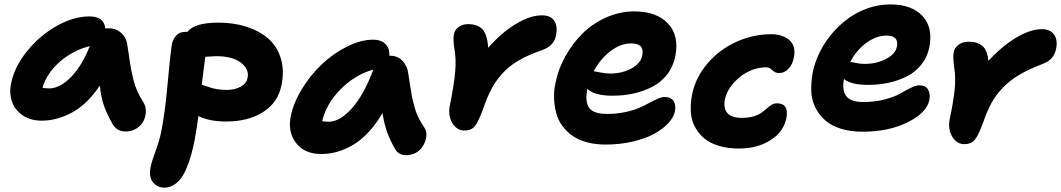

<svg xmlns="http://www.w3.org/2000/svg" viewBox="-20 -630 4836 875"><path d="M169.9 -80.1Q119.6 -80.1 84 -104Q48.3 -127.9 34.7 -167Q21 -206.1 30.8 -251Q45.4 -324.2 102.1 -395.3Q158.7 -466.3 236.6 -510.7Q314.5 -555.2 387.2 -555.2Q454.1 -555.2 460 -500Q463.9 -501 474.1 -501Q509.3 -501 532.7 -479.5Q556.2 -458 560.1 -426.8Q563 -408.2 568.6 -369.4Q574.2 -330.6 577.6 -312.7Q581.1 -294.9 588.1 -266.4Q595.2 -237.8 606 -213.9Q616.7 -189.9 632.8 -165Q644.5 -147 644.5 -123.5Q644.5 -100.1 634.5 -79.6Q624.5 -59.1 602.8 -44.9Q581.1 -30.8 553.2 -30.8Q513.2 -30.8 494.1 -63Q468.3 -107.9 454.3 -146.5Q440.4 -185.1 435.1 -240.2Q378.9 -155.8 309.6 -117.9Q240.2 -80.1 169.9 -80.1ZM204.1 -227.1Q252 -227.1 302.2 -277.3Q352.5 -327.6 389.2 -419.9Q310.1 -399.9 250.7 -346.9Q191.4 -293.9 173.8 -230Q187 -227.1 204.1 -227.1Z M728.5 225.1Q696.8 225.1 677 200.7Q657.2 176.3 666.5 130.9Q671.9 104.5 688.7 59.3Q705.6 14.2 714.4 -27.8Q731.4 -111.8 743.2 -241.5Q754.9 -371.1 761.7 -418.9Q764.2 -444.8 780.3 -464.8Q796.4 -484.9 825.7 -484.9H833.5Q867.7 -526.9 974.6 -526.9Q1045.4 -526.9 1103.8 -508.1Q1162.1 -489.3 1202.6 -454.1Q1243.2 -418.9 1259.8 -364Q1276.4 -309.1 1262.7 -241.2Q1246.6 -162.1 1178.7 -119.1Q1110.8 -76.2 1010.3 -76.2Q935.5 -76.2 884.3 -101.1Q877.4 -48.8 866.7 9.8Q859.4 45.9 851.8 73.5Q844.2 101.1 832.3 130.9Q820.3 160.6 806.6 180.2Q793 199.7 772.7 212.4Q752.4 225.1 728.5 225.1ZM963.4 -374Q955.1 -374 915.5 -371.1Q906.2 -301.3 899.4 -244.1Q904.8 -242.7 920.7 -237.1Q936.5 -231.4 946.5 -228.5Q956.5 -225.6 974.9 -222.9Q993.2 -220.2 1012.7 -220.2Q1050.8 -220.2 1077.1 -235.1Q1103.5 -250 1108.4 -275.9Q1116.2 -314.9 1077.9 -344.5Q1039.6 -374 963.4 -374Z M1444.3 71.8Q1367.7 71.8 1329.1 21.5Q1290.5 -28.8 1305.2 -101.1Q1317.9 -162.6 1356.9 -226.1Q1396 -289.6 1448 -338.4Q1500 -387.2 1562.5 -418.2Q1625 -449.2 1681.2 -449.2Q1715.8 -449.2 1735.8 -430.2Q1755.9 -411.1 1754.4 -376H1758.3Q1792 -376 1814.2 -352.8Q1836.4 -329.6 1840.3 -296.9Q1842.8 -283.2 1848.6 -243.4Q1854.5 -203.6 1857.4 -189Q1860.4 -174.3 1867.9 -146Q1875.5 -117.7 1886.2 -95.7Q1897 -73.7 1913.1 -49.8Q1921.4 -38.1 1922.9 -21.7Q1924.3 -5.4 1918.5 11.7Q1912.6 28.8 1901.6 43.7Q1890.6 58.6 1872.1 67.9Q1853.5 77.1 1831.1 77.1Q1796.4 77.1 1780.3 48.8Q1757.8 9.8 1744.4 -27.3Q1731 -64.5 1723.1 -115.2Q1692.9 -63 1657.2 -25.4Q1621.6 12.2 1585 32.7Q1548.3 53.2 1513.9 62.5Q1479.5 71.8 1444.3 71.8ZM1478 -75.2Q1529.3 -75.2 1584.5 -137.5Q1639.6 -199.7 1681.2 -313Q1596.2 -288.6 1531.2 -222.2Q1466.3 -155.8 1448.2 -78.1Q1461.4 -75.2 1478 -75.2Z M2096.7 -35.2Q2062.5 -35.2 2041.7 -68.8Q2021 -102.5 2029.8 -147.9Q2048.8 -240.7 2054.2 -300.5Q2059.6 -360.4 2050.8 -408.2Q2043.9 -449.7 2048.8 -474.1Q2052.2 -494.1 2070.3 -507.1Q2088.4 -520 2112.8 -520Q2157.2 -520 2179.2 -495.8Q2201.2 -471.7 2204.6 -412.1Q2266.1 -481.9 2331.1 -521Q2396 -560.1 2449.7 -560.1Q2489.3 -560.1 2505.9 -535.4Q2522.5 -510.7 2513.7 -467.8Q2504.9 -420.4 2448.7 -400.9Q2387.2 -379.9 2342.8 -353.8Q2298.3 -327.6 2268.1 -293.5Q2237.8 -259.3 2218.8 -222.9Q2199.7 -186.5 2182.6 -136.2Q2160.2 -74.7 2144 -54.9Q2127.9 -35.2 2096.7 -35.2Z M2740.7 28.8Q2693.4 28.8 2654.5 18.3Q2615.7 7.8 2588.9 -11.2Q2562 -30.3 2542.7 -56.4Q2523.4 -82.5 2515.1 -113.8Q2506.8 -145 2505.1 -180.4Q2503.4 -215.8 2511.7 -252.9Q2523.9 -314.9 2556.2 -373Q2588.4 -431.2 2634.5 -477.1Q2680.7 -522.9 2742.7 -550.5Q2804.7 -578.1 2870.6 -578.1Q2972.2 -578.1 3024.2 -522.7Q3076.2 -467.3 3057.6 -374Q3048.3 -326.7 3020.8 -291Q2993.2 -255.4 2953.1 -234.6Q2913.1 -213.9 2867.4 -203.9Q2821.8 -193.8 2770.5 -193.8Q2689.5 -193.8 2656.7 -225.1V-224.1Q2645 -166.5 2665 -138.7Q2685.1 -110.8 2745.6 -110.8Q2789.6 -110.8 2828.1 -118.9Q2866.7 -127 2892.1 -138.2Q2917.5 -149.4 2938.2 -160.6Q2959 -171.9 2976.8 -179.9Q2994.6 -188 3008.3 -188Q3037.1 -188 3049.3 -169.9Q3061.5 -151.9 3055.7 -122.1Q3049.8 -93.8 3023.9 -66.7Q2998 -39.6 2957.8 -18.3Q2917.5 2.9 2860.4 15.9Q2803.2 28.8 2740.7 28.8ZM2856.4 -432.1Q2807.6 -432.1 2761.5 -396.5Q2715.3 -360.8 2685.5 -305.2Q2689.9 -305.2 2714.6 -300Q2739.3 -294.9 2760.7 -294.9Q2815.9 -294.9 2858.2 -318.4Q2900.4 -341.8 2906.7 -376Q2918.9 -432.1 2856.4 -432.1Z M3347.2 46.9Q3296.9 46.9 3256.6 34.9Q3216.3 22.9 3189.9 1Q3163.6 -21 3147.2 -51.3Q3130.9 -81.5 3128.4 -117.9Q3126 -154.3 3133.3 -195.8Q3148.9 -275.9 3203.6 -340.1Q3258.3 -404.3 3335.4 -439.2Q3412.6 -474.1 3496.1 -474.1Q3520 -474.1 3540.5 -467.5Q3561 -460.9 3576.2 -448.5Q3591.3 -436 3597.4 -415.5Q3603.5 -395 3598.1 -369.1Q3591.8 -334.5 3572.5 -315.7Q3553.2 -296.9 3530.3 -296.9Q3513.2 -296.9 3499.8 -310.1Q3486.3 -323.2 3473.1 -323.2Q3406.2 -323.2 3351.1 -278.3Q3295.9 -233.4 3283.2 -175.8Q3269.5 -92.8 3361.3 -92.8Q3390.6 -92.8 3413.6 -99.6Q3436.5 -106.4 3450 -116.2Q3463.4 -126 3474.4 -135.7Q3485.4 -145.5 3496.6 -152.3Q3507.8 -159.2 3520.5 -159.2Q3577.1 -159.2 3563.5 -89.8Q3549.8 -27.8 3490.2 9.5Q3430.7 46.9 3347.2 46.9Z M3911.1 -29.8Q3854.5 -29.8 3810.5 -43.9Q3766.6 -58.1 3739.3 -82.8Q3711.9 -107.4 3695.3 -141.1Q3678.7 -174.8 3677.2 -214.1Q3675.8 -253.4 3683.1 -296.9Q3692.4 -343.8 3714.4 -389.2Q3736.3 -434.6 3769.5 -474.4Q3802.7 -514.2 3843.5 -544.4Q3884.3 -574.7 3934.6 -592.3Q3984.9 -609.9 4037.1 -609.9Q4134.8 -609.9 4183.8 -557.4Q4232.9 -504.9 4215.3 -415Q4206.1 -369.6 4179 -335.7Q4151.9 -301.8 4112.8 -282Q4073.7 -262.2 4029.3 -252.7Q3984.9 -243.2 3935.1 -243.2Q3857.9 -243.2 3826.2 -270Q3816.4 -218.8 3836.7 -191.9Q3856.9 -165 3915 -165Q3967.3 -165 4012.2 -177Q4057.1 -189 4081.5 -203.1Q4106 -217.3 4130.1 -229.2Q4154.3 -241.2 4169.9 -241.2Q4197.8 -241.2 4209.2 -222.2Q4220.7 -203.1 4215.3 -173.8Q4203.6 -116.7 4117.2 -73.2Q4030.8 -29.8 3911.1 -29.8ZM4020 -467.8Q3972.7 -467.8 3927.7 -434.3Q3882.8 -400.9 3855 -348.1Q3859.4 -347.7 3870.6 -345Q3881.8 -342.3 3894.8 -340.6Q3907.7 -338.9 3922.4 -338.9Q3975.1 -338.9 4018.1 -361.6Q4061 -384.3 4067.4 -417Q4077.6 -467.8 4020 -467.8Z M4375 26.9Q4340.3 26.9 4319.8 -6.8Q4299.3 -40.5 4308.1 -86.9Q4326.2 -172.9 4331.1 -226.3Q4335.9 -279.8 4328.1 -326.2Q4322.3 -368.2 4326.2 -392.1Q4330.6 -413.6 4349.4 -426.8Q4368.2 -439.9 4393.1 -439.9Q4435.5 -439.9 4457.5 -420.4Q4479.5 -400.9 4484.4 -353Q4547.4 -420.4 4611.6 -458.7Q4675.8 -497.1 4729 -497.1Q4765.1 -497.1 4783.2 -473.1Q4801.3 -449.2 4793 -407.2Q4788.1 -383.8 4774.2 -366.7Q4760.3 -349.6 4730 -337.9Q4668 -314.5 4623.8 -288.1Q4579.6 -261.7 4548.6 -228.8Q4517.6 -195.8 4497.8 -159.7Q4478 -123.5 4461.4 -74.2Q4439 -13.2 4422.6 6.8Q4406.2 26.9 4375 26.9Z"/></svg>

Font: Shantell Sans Irregular Bouncy
Style: Bold Italic
Weight: 700
Italic angle: -11.31°
Designer: Stephen Nixon, Anya Danilova, Shantell Martin
Foundry: Arrow Type
Version: Version 1.006;[9816181b4]